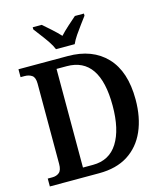

<svg xmlns="http://www.w3.org/2000/svg" viewBox="-133 -1030 967 1130"><g transform="rotate(-15 350.5 -465.5)"><path d="M29 0V-48H57Q83 -48 99.5 -62Q116 -76 116 -114V-603Q116 -641 98 -653.5Q80 -666 53 -666H29V-714H329Q479 -714 564 -624.5Q649 -535 649 -364Q649 -255 613 -173Q577 -91 506 -45.5Q435 0 329 0ZM307 -57Q407 -57 458 -138Q509 -219 509 -364Q509 -658 308 -658H246V-57ZM273 -771Q264 -794 246 -820.5Q228 -847 208 -873Q188 -899 174 -918V-931H229Q251 -912 280 -886Q309 -860 330 -837Q351 -860 380 -886Q409 -912 431 -931H486V-918Q472 -899 452.5 -873Q433 -847 415 -820.5Q397 -794 387 -771Z"/></g></svg>

Font: Noto Serif Sinhala SemiCondensed SemiBold
Style: Regular
Weight: 600
Width: 4
Designer: Jelle Bosma - Monotype Design Team
Foundry: Monotype Imaging Inc.
Version: Version 2.007; ttfautohint (v1.8.4.7-5d5b)